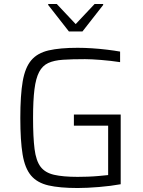

<svg xmlns="http://www.w3.org/2000/svg" viewBox="-20 -936 719 964"><path d="M370 8Q280 8 223.5 -5Q167 -18 136 -54.5Q105 -91 93.5 -160.5Q82 -230 82 -344Q82 -458 94 -527.5Q106 -597 137 -633.5Q168 -670 224.5 -683Q281 -696 370 -696Q404 -696 442.5 -693.5Q481 -691 518 -686.5Q555 -682 583 -677V-624Q537 -631 487.5 -635Q438 -639 407 -639Q342 -639 296.5 -636Q251 -633 222 -619.5Q193 -606 176.5 -574.5Q160 -543 153 -487.5Q146 -432 146 -344Q146 -247 153.5 -188Q161 -129 183.5 -99Q206 -69 251 -58.5Q296 -48 370 -48Q393 -48 421 -49Q449 -50 476.5 -52.5Q504 -55 523 -57V-305H351V-361H586V-11Q537 -2 476.5 3Q416 8 370 8ZM326 -778 222 -911V-916H265L360 -815L455 -916H498V-911L394 -778Z"/></svg>

Font: Saira Light
Style: Regular
Weight: 300
Designer: Hector Gatti with collaboration of the Omnibus-Type team
Foundry: Omnibus-Type
Version: Version 1.100; ttfautohint (v1.8.3)